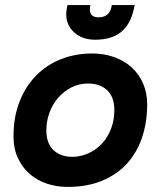

<svg xmlns="http://www.w3.org/2000/svg" viewBox="-20 -720 652 754"><path d="M558 -310Q558 -240 538 -180.5Q518 -121 479 -78Q440 -35 381.5 -10.5Q323 14 246 14Q202 14 163.5 1Q125 -12 96 -37.5Q67 -63 50 -100Q33 -137 33 -184Q33 -261 57 -321.5Q81 -382 122.5 -424Q164 -466 220.5 -488Q277 -510 342 -510Q389 -510 429 -495.5Q469 -481 497.5 -455Q526 -429 542 -392Q558 -355 558 -310ZM265 -104Q301 -105 331.5 -120Q362 -135 383.5 -159.5Q405 -184 417 -217Q429 -250 429 -287Q429 -339 401 -365.5Q373 -392 326 -392Q290 -392 260 -376.5Q230 -361 208 -335.5Q186 -310 174 -277Q162 -244 162 -208Q162 -157 190 -130.5Q218 -104 265 -104ZM509 -700 506 -686Q492 -623 454.5 -593.5Q417 -564 354 -564Q303 -564 271.5 -592.5Q240 -621 240 -664Q240 -669 241 -678.5Q242 -688 245 -700H335Q333 -692 333 -683Q333 -652 367 -652Q410 -652 418 -694L419 -700Z"/></svg>

Font: Space Mono
Style: Bold Italic
Weight: 700
Italic angle: -12°
Monospace: yes
Designer: Colophon Foundry / Benjamin Critton
Foundry: Colophon Foundry
Version: Version 1.000;PS 1.000;hotconv 1.0.81;makeotf.lib2.5.63406